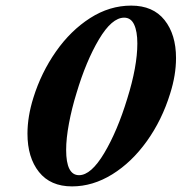

<svg xmlns="http://www.w3.org/2000/svg" viewBox="-20 -651 648 685"><path d="M78 -174Q78 -235 99 -302Q127 -392 179.5 -467Q232 -542 301.5 -586.5Q371 -631 448 -631Q526 -631 567 -579.5Q608 -528 608 -444Q608 -383 587 -317Q558 -223 504 -147.5Q450 -72 380.5 -29Q311 14 237 14Q160 14 119 -37.5Q78 -89 78 -174ZM434 -299Q470 -414 470 -496Q470 -539 458.5 -563.5Q447 -588 423 -588Q379 -588 333 -510.5Q287 -433 253 -319Q236 -264 226 -210.5Q216 -157 216 -116Q216 -26 262 -26Q305 -26 352 -105Q399 -184 434 -299Z"/></svg>

Font: EB Garamond
Style: Bold Italic
Weight: 700
Italic angle: -17.2°
Designer: Georg Duffner and Octavio Pardo
Foundry: Georg Duffner
Version: Version 1.000